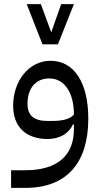

<svg xmlns="http://www.w3.org/2000/svg" viewBox="-20 -675 495 935"><path d="M187 -459H262L340 -655H278L230 -519H229L179 -655H110ZM34 240H103C308 240 410 115 410 -97C410 -274 340 -379 226 -379C120 -379 44 -280 44 -160C44 -58 106 2 212 2C270 2 316 -25 335 -69H340V-47C340 79 264 154 103 154H34ZM232 -86H212C145 -86 114 -112 114 -170C114 -243 152 -293 220 -293C294 -293 340 -224 340 -117C321 -96 289 -86 232 -86Z"/></svg>

Font: IBM Plex Arabic
Style: Regular
Weight: 400
Designer: Mike Abbink, Paul van der Laan, Pieter van Rosmalen, Wael Morcos, Khajak Apelian
Foundry: Bold Monday
Version: Version 1.0